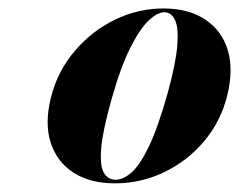

<svg xmlns="http://www.w3.org/2000/svg" viewBox="-20 -733 565 454"><path d="M368.5 -713Q427.5 -712.5 466.2 -686.2Q505 -660 518.8 -613.8Q532.5 -567.5 517 -506Q502 -446 462.8 -399.2Q423.5 -352.5 368.5 -326Q313.5 -299.5 252 -299.5Q193.5 -299.5 154.2 -324.5Q115 -349.5 100 -395.2Q85 -441 100.5 -502.5Q116 -564.5 156.5 -612.2Q197 -660 252.5 -686.8Q308 -713.5 368.5 -713ZM253.5 -308Q271 -308 290.8 -325Q310.5 -342 332 -386.5Q353.5 -431 376.5 -513Q396 -584 399.2 -625.5Q402.5 -667 394 -685.2Q385.5 -703.5 369.5 -704Q353 -704.5 332.2 -685.2Q311.5 -666 288.5 -620.8Q265.5 -575.5 243.5 -497.5Q222.5 -422.5 219.2 -381.2Q216 -340 225.8 -324Q235.5 -308 253.5 -308Z"/></svg>

Font: Fraunces 144pt
Style: Bold Italic
Weight: 700
Italic angle: -16°
Version: Version 1.000;[b76b70a41]